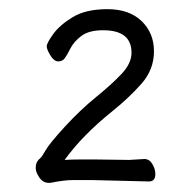

<svg xmlns="http://www.w3.org/2000/svg" viewBox="-20 -728 420 419"><path d="M86 -329Q74 -329 66 -340.5Q58 -352 58 -361Q58 -370 61 -375Q64 -380 67.5 -382.5Q71 -385 79.5 -400Q88 -415 121.5 -451.5Q155 -488 190 -516.5Q225 -545 246 -567.5Q267 -590 267 -613Q267 -662 205 -662Q174 -662 157.5 -649.5Q141 -637 133.5 -622Q126 -607 121 -600.5Q116 -594 107 -594Q98 -594 90 -607Q82 -620 82 -627Q82 -634 96 -653.5Q110 -673 138.5 -690.5Q167 -708 214.5 -708Q262 -708 289 -682Q316 -656 316 -616Q316 -576 288.5 -545Q261 -514 226 -486Q160 -433 121 -379Q137 -380 156 -380H187L262 -379L295 -381Q306 -381 312.5 -370Q319 -359 319 -348Q319 -332 305 -332L183 -335H138Q120 -335 90 -329Z"/></svg>

Font: LXGW WenKai TC Light
Style: Regular
Weight: 300
Designer: LXGW / Fontworks Inc.
Foundry: LXGW / Fontworks Inc.
Version: Version 1.330